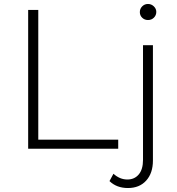

<svg xmlns="http://www.w3.org/2000/svg" viewBox="-20 -750 892 968"><path d="M726 -649Q709 -649 697 -660.5Q685 -672 685 -689Q685 -706 697 -718Q709 -730 726 -730Q743 -730 755.5 -718Q768 -706 768 -690Q768 -673 756 -661Q744 -649 726 -649ZM122 0V-700H173V-46H576V0ZM625 198Q568 198 532 163L552 126Q584 155 622 155Q658 155 679.5 129.5Q701 104 701 56V-522H751V59Q751 123 717 160.5Q683 198 625 198Z"/></svg>

Font: mBank Light
Style: Regular
Weight: 300
Designer: Julieta Ulanovsky
Foundry: Julieta Ulanovsky
Version: Version 7.200;PS 007.200;hotconv 1.0.88;makeotf.lib2.5.64775